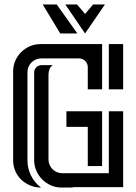

<svg xmlns="http://www.w3.org/2000/svg" viewBox="-20 -842 613 864"><path d="M469.7 -341.3H534.2V0H307.1V2H256.8Q231.4 2 209.2 -7.8Q187 -17.6 170.2 -34.4Q153.3 -51.3 143.6 -73.5Q133.8 -95.7 133.8 -121.1V-516.6Q133.8 -529.8 143.6 -539.3Q153.3 -548.8 166.5 -548.8H217.3Q207 -542 202.6 -530.3Q198.2 -518.6 198.2 -506.8V-124Q198.2 -111.3 203.1 -100.1Q208 -88.9 216.3 -80.6Q224.6 -72.3 235.8 -67.4Q247.1 -62.5 259.8 -62.5H469.7ZM165 -579.1Q152.3 -579.1 141.1 -574.2Q129.9 -569.3 121.6 -561Q113.3 -552.7 108.4 -541.5Q103.5 -530.3 103.5 -517.6V-121.1Q103.5 -84.5 119.4 -52.2Q135.3 -20 164.6 2Q138.7 2 115.7 -7.6Q92.8 -17.1 75.7 -33.4Q58.6 -49.8 48.8 -72.3Q39.1 -94.7 39.1 -121.1V-520.5Q39.1 -545.9 48.8 -568.4Q58.6 -590.8 75.2 -607.4Q91.8 -624 114.3 -633.8Q136.7 -643.6 162.1 -643.6H439.5V-439.9H375V-539.6Q375 -556.2 363.5 -567.6Q352.1 -579.1 335.4 -579.1ZM439.5 -94.7H375V-271H278.8V-341.3H439.5ZM534.2 -643.6V-439.9H469.7V-643.6ZM452.1 -821.8 362.8 -691.4 273.9 -821.8H326.7L362.8 -779.3L398.9 -821.8ZM251 -691.4 172.4 -821.8H235.4L328.1 -691.4Z"/></svg>

Font: Isar CAT
Style: Regular
Weight: 400
Designer: Digitized by Peter Wiegel
Foundry: CAT-Fonts, Peter Wiegel
Version: Version 1.000; ttfautohint (v1.3)